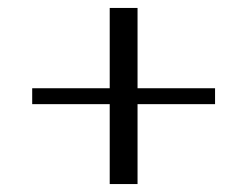

<svg xmlns="http://www.w3.org/2000/svg" viewBox="-20 -583 622 483"><path d="M256 -321H61V-361H256V-563H326V-361H521V-321H326V-120H256Z"/></svg>

Font: Trirong Light
Style: Regular
Weight: 300
Designer: Katatrad Team
Foundry: CadsonDemak
Version: Version 1.001